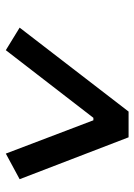

<svg xmlns="http://www.w3.org/2000/svg" viewBox="79 -884 462 660"><g transform="rotate(90 310.0 -554.0)"><path d="M75 -390.5 152.5 -343 385 -644H393.5L508 -343L596 -390.5L452 -765H363.5Z"/></g></svg>

Font: Monaspace Krypton Medium
Style: Italic
Weight: 500
Italic angle: -11°
Designer: Riley Cran & the Lettermatic Team
Foundry: Lettermatic
Version: Version 1.101 (Monaspace Krypton)